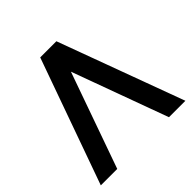

<svg xmlns="http://www.w3.org/2000/svg" viewBox="-181 -854 1008 1008"><g transform="rotate(-45 322.5 -350.0)"><path d="M379 -700H259L9 0H131L320 -533L515 0H637Z"/></g></svg>

Font: Unageo
Style: SemiBold
Weight: 600
Designer: Richard Sepsi
Foundry: Richard Sepsi
Version: Version 2.000